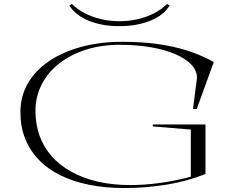

<svg xmlns="http://www.w3.org/2000/svg" viewBox="-20 -934 1185 969"><path d="M751 -296V-306H1017V-56Q973 -38 924 -24.5Q875 -11 823 -2.5Q771 6 717 10.5Q663 15 608 15Q511 15 429.5 -1.5Q348 -18 283.5 -50Q219 -82 174.5 -129Q130 -176 106.5 -235.5Q83 -295 83 -368Q83 -447 120 -512Q157 -577 225.5 -624Q294 -671 388.5 -697Q483 -723 597 -723Q671 -723 735.5 -716.5Q800 -710 857 -697Q914 -684 964 -665Q1014 -646 1059 -621L973 -384H954L974 -539Q975 -577 945.5 -608Q916 -639 863 -661.5Q810 -684 738.5 -696Q667 -708 585 -708Q491 -708 413 -683Q335 -658 278 -613Q221 -568 190 -507Q159 -446 159 -374Q159 -307 179.5 -249.5Q200 -192 240.5 -146Q281 -100 339.5 -67.5Q398 -35 473 -17.5Q548 0 639 0Q707 0 783 -10Q859 -20 943 -42V-280ZM582 -802Q494 -802 427.5 -829.5Q361 -857 330 -906L343 -914Q370 -887 407.5 -867.5Q445 -848 489.5 -837.5Q534 -827 582 -827Q631 -827 676 -837.5Q721 -848 758.5 -867.5Q796 -887 823 -914L836 -906Q806 -857 738.5 -829.5Q671 -802 582 -802Z"/></svg>

Font: Kalnia Expanded ExtraLight
Style: Regular
Weight: 250
Width: 7
Designer: Frida Medrano
Foundry: Frida Medrano
Version: Version 1.105